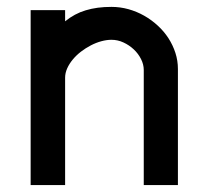

<svg xmlns="http://www.w3.org/2000/svg" viewBox="-20 -532 596 552"><path d="M68.1 -502.9V0H167.2V-308.6Q167.2 -322.1 173.2 -335.5Q179.2 -348.8 189.3 -361Q199.4 -373.2 212.8 -383.5Q226.1 -393.7 240.9 -401.4Q255.8 -409.2 271.2 -413.4Q286.6 -417.6 300.5 -417.6Q318.5 -417.6 335 -409.9Q351.6 -402.2 364.6 -390Q377.6 -377.8 385.4 -362.3Q393.3 -346.8 393.3 -330.9V0H491.5V-333.7Q491.5 -357.6 484.3 -379.9Q477.1 -402.2 464.3 -422.1Q451.4 -442 433.5 -458.4Q415.6 -474.9 394.4 -486.9Q373.2 -498.9 349.3 -505.6Q325.3 -512.2 300.5 -512.2Q279.5 -512.2 261.1 -509.8Q242.8 -507.3 226.5 -502.4Q210.3 -497.6 195.6 -489.7Q181 -481.9 167.2 -470.7V-502.9Z"/></svg>

Font: Saysettha
Style: Regular
Weight: 400
Designer: John M. Durdin
Foundry: Lao Script for Windows
Version: Version 2.201